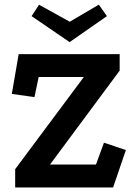

<svg xmlns="http://www.w3.org/2000/svg" viewBox="-20 -828 608 848"><path d="M62.5 -589H508.5V-516L200.8 -101.2H403.8L439.2 -197.8L536 -165.2L479.5 0H47V-80.8L350.2 -487.8H150.8L132.2 -399L32.2 -413.2ZM287.5 -642 119.5 -756.8 152.5 -807 288.2 -732 416.5 -807.5 452.2 -756.8Z"/></svg>

Font: Podkova VF Beta
Style: Regular
Weight: 400
Designer: Ilya Yudin
Foundry: Cyreal (www.cyreal.org)
Version: Version 2.100